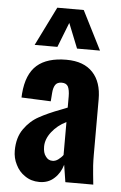

<svg xmlns="http://www.w3.org/2000/svg" viewBox="-58 -874 581 925"><g transform="rotate(5 233.0 -412.0)"><path d="M98 -11C78 -24 63 -42 53 -63C42 -84 37 -107 37 -130C37 -173 47 -208 67 -236C86 -263 110 -285 138 -300C165 -315 200 -331 243 -347L273 -359V-413C273 -434 270 -449 265 -460C259 -471 249 -476 234 -476C219 -476 209 -471 203 -462C197 -453 193 -439 192 -422L189 -382L47 -388L48 -407C53 -470 72 -516 105 -545C138 -574 186 -588 247 -588C304 -588 346 -572 375 -541C404 -510 418 -467 418 -412V-143C418 -106 420 -75 423 -49C426 -22 427 -6 428 0H293C290 -19 286 -47 280 -83C272 -56 259 -34 240 -17C221 1 197 10 168 10C141 10 118 3 98 -11ZM250 -107C259 -114 267 -121 273 -130V-289C244 -275 221 -256 203 -233C185 -210 176 -186 176 -162C176 -142 180 -126 189 -115C197 -103 208 -97 222 -97C231 -97 241 -100 250 -107ZM181 -834H309L404 -646H293L245 -766L198 -646H88Z"/></g></svg>

Font: Oswald SemiBold
Style: Regular
Weight: 400
Version: Version